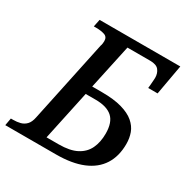

<svg xmlns="http://www.w3.org/2000/svg" viewBox="-184 -853 963 991"><g transform="rotate(30 297.5 -357.0)"><path d="M-21 0 -13 -44H0Q23 -44 42.5 -49Q62 -54 76.5 -69Q91 -84 97 -114L200 -601Q203 -608 204 -617.5Q205 -627 205 -631Q205 -656 184 -663Q163 -670 133 -670H120L129 -714H610L578 -535H522Q523 -541 524 -554.5Q525 -568 526 -581Q527 -594 527 -598Q527 -625 512.5 -643.5Q498 -662 460 -662H325L268 -397H325Q397 -397 444.5 -383.5Q492 -370 519.5 -346.5Q547 -323 558 -293Q569 -263 569 -228Q569 -155 536.5 -104Q504 -53 440 -26.5Q376 0 281 0ZM267 -52Q334 -52 374 -73Q414 -94 432 -132Q450 -170 450 -221Q450 -288 417 -317.5Q384 -347 317 -347H258L195 -52Z"/></g></svg>

Font: ET Text
Style: Italic
Weight: 470
Italic angle: -12°
Designer: Monotype Design Team
Foundry: Monotype Imaging Inc.
Version: Version 2.009